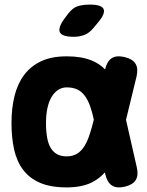

<svg xmlns="http://www.w3.org/2000/svg" viewBox="-20 -805 640 835"><path d="M386 -683Q369 -662 348 -653.5Q327 -645 301 -645Q250 -645 240.5 -664.5Q231 -684 261 -725L276 -745Q296 -771 318 -778Q340 -785 371 -785Q422 -785 430.5 -765.5Q439 -746 407 -708ZM575 -77Q583 -42 570 -21.5Q557 -1 522 7Q487 15 466.5 1.5Q446 -12 438 -47L436 -55Q411 -27 376 -10Q333 10 270 10Q200 10 154 -10Q108 -30 80.5 -66.5Q53 -103 41.5 -154.5Q30 -206 30 -270Q30 -334 43 -387Q56 -440 84.5 -478.5Q113 -517 158.5 -538.5Q204 -560 270 -560Q333 -560 376 -543Q412 -529 437 -503Q445 -538 466 -552Q486 -565 521 -557Q556 -549 569 -528.5Q582 -508 574 -473L528 -284ZM388 -285Q381 -318 372 -343Q362 -371 348 -389.5Q334 -408 315 -416.5Q296 -425 270 -425Q250 -425 233.5 -414.5Q217 -404 205 -384.5Q193 -365 186.5 -336Q180 -307 180 -270Q180 -234 185 -206.5Q190 -179 201 -161Q212 -143 229 -134Q246 -125 270 -125Q296 -125 315 -136.5Q334 -148 347.5 -170Q361 -192 371 -224Q380 -251 388 -285Z"/></svg>

Font: Maple Mono NL ExtraBold
Style: Regular
Weight: 800
Monospace: yes
Designer: subframe7536
Version: Version 7.000